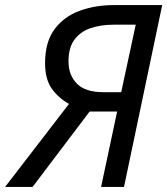

<svg xmlns="http://www.w3.org/2000/svg" viewBox="-59 -734 657 754"><path d="M-39 0 212 -326Q172 -348 145 -385Q118 -422 118 -486Q118 -569 155 -619Q192 -669 253.5 -691.5Q315 -714 387 -714H578L428 0H338L401 -296H293L69 0ZM346 -372H417L474 -637H387Q337 -637 297 -623.5Q257 -610 233.5 -578.5Q210 -547 210 -493Q210 -439 243 -405.5Q276 -372 346 -372Z"/></svg>

Font: Noto Sans IKEA
Style: Italic
Weight: 400
Italic angle: -12°
Designer: Monotype Design Team
Foundry: Monotype Imaging Inc.
Version: Version 2.001